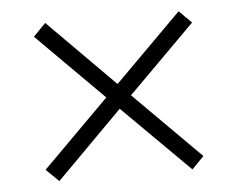

<svg xmlns="http://www.w3.org/2000/svg" viewBox="-40 -617 650 526"><g transform="rotate(-5 285.5 -353.5)"><path d="M469 -571 503 -537 319 -353 502 -170 469 -136 285 -319 103 -136 68 -170 251 -353 68 -536 102 -571 285 -387Z"/></g></svg>

Font: Noto Sans Lao Light
Style: Regular
Weight: 300
Designer: Monotype Design Team
Foundry: Monotype Imaging Inc.
Version: Version 2.003; ttfautohint (v1.8.4.7-5d5b)